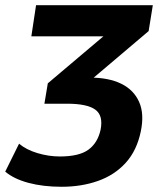

<svg xmlns="http://www.w3.org/2000/svg" viewBox="-48 -523 637 735"><path d="M188 192Q117 192 61 177Q5 162 -28 134L25 27Q52 50 95 63Q138 76 181 76Q255 76 290.5 50Q326 24 337 -26Q348 -81 316.5 -103.5Q285 -126 209 -126H122L135 -204L394 -423L379 -384H72L90 -503H537L521 -404L285 -204L249 -226H295Q368 -226 416 -202.5Q464 -179 484.5 -133Q505 -87 491 -20Q476 53 433.5 100Q391 147 327.5 169.5Q264 192 188 192Z"/></svg>

Font: Nunito Sans 7pt SemiCondensed ExtraBold
Style: Italic
Weight: 800
Width: 4
Italic angle: -9°
Designer: Vernon Adams
Foundry: Vernon Adams
Version: Version 3.101;gftools[0.9.27]